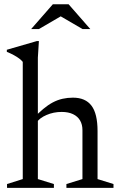

<svg xmlns="http://www.w3.org/2000/svg" viewBox="-20 -908 576 928"><path d="M301 -18.5 378.5 -42.5V-279Q378.5 -306 367 -325.8Q355.5 -345.5 333 -356.2Q310.5 -367 278 -367Q238.5 -367 204.8 -352.2Q171 -337.5 158 -317L138.5 -333Q165 -361.5 188.8 -381.2Q212.5 -401 235.2 -413Q258 -425 282 -430.5Q306 -436 332.5 -436Q393 -436 422.2 -397.2Q451.5 -358.5 451.5 -274.5V-42.5L528.5 -18.5V0H301ZM240.5 0H14V-18.5L90 -42.5V-609Q83.5 -617 73 -625Q62.5 -633 47.5 -641.2Q32.5 -649.5 13 -657.5V-667.5L158 -709.5H168L163 -629.5V-42.5L240.5 -18.5ZM267.5 -832.5H279.5L168 -767.5H130.5L235.5 -887.5H311.5L416.5 -767.5H379Z"/></svg>

Font: Newsreader 16pt
Style: Regular
Weight: 400
Designer: Hugues Gentile
Foundry: Production Type
Version: Version 1.003